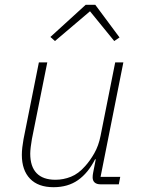

<svg xmlns="http://www.w3.org/2000/svg" viewBox="-20 -768 591 800"><path d="M142 -508H177L113 -189Q110 -173 108 -155.5Q106 -138 106 -128Q106 -74 132.5 -46.5Q159 -19 211 -19Q244 -19 275.5 -31.5Q307 -44 335 -76Q355 -98 373 -129.5Q391 -161 399 -202L460 -508H494L399 -31H481L475 0H399Q383 0 374.5 -7.5Q366 -15 366 -29Q366 -34 366.5 -38.5Q367 -43 368 -48L379 -104H376Q347 -47 305 -17.5Q263 12 203 12Q139 12 105 -23.5Q71 -59 71 -123Q71 -137 73 -154.5Q75 -172 78 -188ZM337 -748H377L478 -612L456 -597L355 -721L209 -597L190 -614Z"/></svg>

Font: IBM Plex Sans ExtraLight
Style: Italic
Weight: 250
Italic angle: -11.31°
Designer: Mike Abbink, Paul van der Laan, Pieter van Rosmalen
Foundry: Bold Monday
Version: Version 3.201